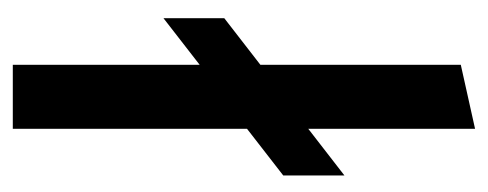

<svg xmlns="http://www.w3.org/2000/svg" viewBox="-251 -511 762 300"><g transform="rotate(90 130.0 -361.0)"><path d="M81.3 0V-292L8.4 -235.4V-330.4L81.3 -386.9V-700L181.3 -722.3V-461.7L254.2 -518.2V-422.6L181.3 -366V0Z"/></g></svg>

Font: Red Hat Display VF
Style: Regular
Weight: 300
Designer: Pentagram, MCKL
Foundry: Pentagram, MCKL
Version: Version 1.023